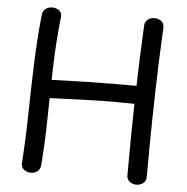

<svg xmlns="http://www.w3.org/2000/svg" viewBox="-55 -836 885 910"><g transform="rotate(5 387.5 -381.0)"><path d="M110 -741Q112 -761 125 -771.5Q138 -782 157 -782Q176 -782 190 -771.5Q204 -761 202 -741Q189 -624 185.5 -506Q182 -388 180.5 -270.5Q179 -153 170 -34Q169 -21 163 -12Q157 -3 147 2Q137 7 124 7Q105 7 91 -4Q77 -15 78 -35Q86 -153 88 -270Q90 -387 94 -504.5Q98 -622 110 -741ZM155 -352Q144 -352 134.5 -357.5Q125 -363 119.5 -373.5Q114 -384 114 -398Q114 -421 127.5 -429.5Q141 -438 156 -439Q212 -441 258.5 -442.5Q305 -444 354 -445Q403 -446 463.5 -446.5Q524 -447 606 -447Q623 -447 635 -436Q647 -425 647 -408Q647 -386 637.5 -376Q628 -366 613.5 -363.5Q599 -361 583 -361Q542 -362 486 -362Q430 -362 349.5 -359.5Q269 -357 155 -352ZM598 -732Q598 -752 611.5 -763Q625 -774 644 -774Q663 -774 677 -763Q691 -752 690 -732Q688 -694 686.5 -655.5Q685 -617 683 -578Q678 -439 675.5 -300Q673 -161 673 -21Q673 -2 659.5 9Q646 20 627 20Q608 20 594.5 9Q581 -2 581 -21Q581 -200 585 -377.5Q589 -555 598 -732Z"/></g></svg>

Font: Playpen Sans Deva
Style: Regular
Weight: 400
Designer: Pooja Saxena, Gunjan Panchal, Laura Meseguer, Veronika Burian, José Scaglione
Foundry: TypeTogether
Version: Version 2.000